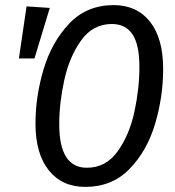

<svg xmlns="http://www.w3.org/2000/svg" viewBox="-20 -720 685 752"><path d="M619 -450Q619 -341 587.5 -235Q556 -129 487.5 -58.5Q419 12 314 12Q223 12 171 -53Q119 -118 119 -236Q119 -343 151 -449.5Q183 -556 251.5 -628Q320 -700 425 -700Q516 -700 567.5 -635Q619 -570 619 -450ZM212 -233Q212 -63 320 -63Q395 -63 441 -127.5Q487 -192 506.5 -282.5Q526 -373 526 -458Q526 -545 499 -585.5Q472 -626 418 -626Q344 -626 298 -562Q252 -498 232 -407.5Q212 -317 212 -233ZM175 -689 115 -491H54L84 -695Z"/></svg>

Font: Fira Sans Compressed
Style: Italic
Weight: 400
Width: 1
Italic angle: -8°
Designer: bBox Type GmbH & Carrois Corporate GbR & Edenspiekermann AG
Foundry: bBox Type GmbH & Carrois Corporate GbR & Edenspiekermann AG
Version: Version 4.301